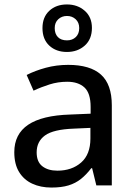

<svg xmlns="http://www.w3.org/2000/svg" viewBox="-20 -842 608 872"><path d="M289.6 -547.4Q389.2 -547.4 438.5 -503.2Q487.8 -459 487.8 -363.8V0H417.5L398.4 -78.1H394.5Q372.1 -48.8 347.7 -29.3Q323.2 -9.8 291.3 0Q259.3 9.8 213.4 9.8Q164.6 9.8 126.5 -7.8Q88.4 -25.4 66.7 -60.8Q44.9 -96.2 44.9 -150.9Q44.9 -232.9 107.9 -275.4Q170.9 -317.9 298.8 -321.8L391.6 -325.7V-356Q391.6 -418.9 363.5 -444.8Q335.4 -470.7 285.2 -470.7Q243.7 -470.7 205.6 -458.7Q167.5 -446.8 132.3 -430.2L101.1 -501.5Q139.2 -521 187.7 -534.2Q236.3 -547.4 289.6 -547.4ZM390.6 -261.2 315.4 -257.8Q222.2 -254.4 184.3 -226.8Q146.5 -199.2 146.5 -149.9Q146.5 -106.9 172.4 -86.9Q198.2 -66.9 240.7 -66.9Q306.2 -66.9 348.4 -103.8Q390.6 -140.6 390.6 -212.9ZM284.2 -606Q234.9 -606 203.9 -634.8Q172.9 -663.6 172.9 -714.4Q172.9 -764.2 203.9 -793Q234.9 -821.8 284.2 -821.8Q332 -821.8 364.7 -793.2Q397.5 -764.6 397.5 -715.3Q397.5 -664.1 365 -635Q332.5 -606 284.2 -606ZM284.2 -658.7Q308.6 -658.7 324.2 -673.6Q339.8 -688.5 339.8 -714.4Q339.8 -739.7 323.7 -754.6Q307.6 -769.5 284.2 -769.5Q260.7 -769.5 244.6 -754.6Q228.5 -739.7 228.5 -714.4Q228.5 -688.5 242.9 -673.6Q257.3 -658.7 284.2 -658.7Z"/></svg>

Font: Open Sans Medium
Style: Regular
Weight: 500
Designer: Monotype Design Team
Foundry: Monotype Imaging Inc.
Version: Version 3.000